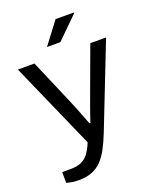

<svg xmlns="http://www.w3.org/2000/svg" viewBox="-164 -817 886 1097"><g transform="rotate(-20 278.5 -269.0)"><path d="M121.5 186.3Q97.6 186.3 78.8 182.9Q59.9 179.5 48 175.9V110.4H98.5Q136.2 110.4 162.3 99.7Q188.3 88.9 207.1 64.8Q225.9 40.7 242.5 0L10.1 -527H111L227.6 -254.2Q236 -236.2 246.9 -207.9Q257.8 -179.6 269.4 -150.3Q281 -121 289.4 -98.6H295.4Q299.2 -110.2 305.9 -130.2Q312.5 -150.2 320.7 -173.1Q328.9 -196 337.1 -218.2Q345.4 -240.5 351.4 -257.5L450.6 -527H546.5L346.9 -17.4Q327.7 30.8 307.6 68.7Q287.4 106.6 262.6 132.7Q237.8 158.8 203.4 172.6Q169 186.3 121.5 186.3ZM210.4 -591 311.2 -724H423V-720L291.8 -591Z"/></g></svg>

Font: Archivo SemiBold SemiExpanded
Style: Regular
Weight: 600
Width: 6
Version: Version 2.001